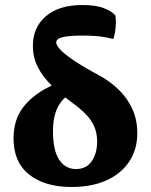

<svg xmlns="http://www.w3.org/2000/svg" viewBox="-20 -737 601 765"><path d="M265.6 8Q158.4 8 96.2 -41.4Q34 -90.8 34 -185.2Q34 -266.8 79.8 -319Q125.6 -371.2 197.8 -401L249 -357.2Q216.6 -330.2 203.8 -295.8Q191 -261.4 191 -216Q191 -137.4 215.9 -100.4Q240.8 -63.4 282.8 -63.4Q324.2 -63.4 345.6 -94.9Q367 -126.4 367 -173.2Q367 -207.6 355.2 -233.7Q343.4 -259.8 321.9 -281.9Q300.4 -304 270.2 -325.8Q222.8 -360.8 187 -395.3Q151.2 -429.8 131.1 -468.9Q111 -508 111 -554.4Q111 -628 162.9 -672.5Q214.8 -717 308.6 -717Q362.2 -717 394.7 -704.1Q427.2 -691.2 439.6 -675.4Q443 -658 440.8 -629.8Q438.6 -601.6 431.4 -581.4Q415 -586.4 385.8 -590.8Q356.6 -595.2 307.8 -595.2Q254.2 -595.2 229.1 -588.9Q204 -582.6 204 -568Q204 -559.8 212.3 -548.6Q220.6 -537.4 236 -524.5Q251.4 -511.6 272.6 -497.2Q293.8 -482.8 320.1 -467.4Q346.4 -452 376.4 -436Q418.8 -412.8 453.3 -379.3Q487.8 -345.8 507.4 -302.6Q527 -259.4 527 -206.8Q527 -141 494.5 -92.6Q462 -44.2 403.5 -18.1Q345 8 265.6 8Z"/></svg>

Font: Vollkorn
Style: Regular
Weight: 400
Designer: Friedrich Althausen
Foundry: Friedrich Althausen
Version: Version 4.104